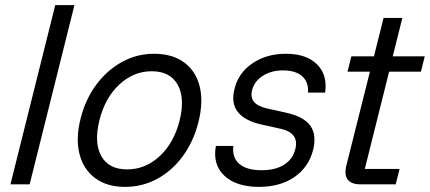

<svg xmlns="http://www.w3.org/2000/svg" viewBox="-20 -720 1679 750"><path d="M20.8 0 195.8 -700H270.8L95.8 0Z M468.3 10Q397.5 10 351.7 -24.2Q305.8 -58.3 290.4 -118.8Q275 -179.2 295 -257.5Q314.2 -333.3 356.7 -390Q399.2 -446.7 457.1 -478.3Q515 -510 581.7 -510Q653.3 -510 699.2 -476.2Q745 -442.5 760 -382.5Q775 -322.5 755 -242.5Q735.8 -166.7 693.8 -109.6Q651.7 -52.5 593.8 -21.2Q535.8 10 468.3 10ZM476.7 -58.3Q548.3 -58.3 604.2 -110.4Q660 -162.5 681.7 -250Q703.3 -337.5 673.8 -389.6Q644.2 -441.7 572.5 -441.7Q501.7 -441.7 445.8 -389.6Q390 -337.5 368.3 -250Q346.7 -161.7 375.8 -110Q405 -58.3 476.7 -58.3Z M991.7 10Q902.5 10 856.2 -33.8Q810 -77.5 823.3 -150H891.7Q885.8 -105 914.6 -80Q943.3 -55 1001.7 -55Q1055 -55 1089.2 -76.2Q1123.3 -97.5 1133.3 -136.7Q1150 -200 1077.5 -216.7L1002.5 -233.3Q868.3 -263.3 895.8 -371.7Q910.8 -435 965.8 -472.5Q1020.8 -510 1096.7 -510Q1176.7 -510 1218.3 -468.8Q1260 -427.5 1250 -358.3H1183.3Q1185.8 -399.2 1160.4 -422.1Q1135 -445 1085.8 -445Q1040 -445 1007.1 -424.2Q974.2 -403.3 965 -369.2Q957.5 -340.8 971.7 -322.9Q985.8 -305 1021.7 -296.7L1096.7 -280Q1165.8 -265 1191.7 -229.6Q1217.5 -194.2 1203.3 -135Q1185.8 -66.7 1130 -28.3Q1074.2 10 991.7 10Z M1386.7 0Q1353.3 0 1338.8 -17.9Q1324.2 -35.8 1332.5 -71.7L1425 -440H1337.5L1352.5 -500H1440.8L1478.3 -650H1551.7L1514.2 -500H1639.2L1624.2 -440H1500L1405 -60H1540.8L1525.8 0Z"/></svg>

Font: Funnel Sans Light Light
Style: Italic
Weight: 300
Italic angle: -14.036°
Version: Version 1.000